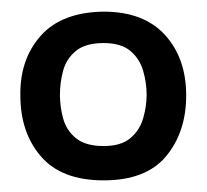

<svg xmlns="http://www.w3.org/2000/svg" viewBox="-20 -721 355 330"><path d="M158 -411Q86 -411 50.5 -452Q15 -493 15 -557Q14 -619 50 -659.5Q86 -700 158 -701Q227 -701 263.5 -661Q300 -621 300 -557Q300 -494 265.5 -452.5Q231 -411 158 -411ZM158 -470Q188 -470 204 -483.5Q220 -497 226 -517.5Q232 -538 232 -558Q232 -579 226 -599.5Q220 -620 204 -633.5Q188 -647 158 -647Q127 -647 110.5 -633.5Q94 -620 88.5 -599.5Q83 -579 83 -558Q83 -538 88.5 -517.5Q94 -497 110.5 -483.5Q127 -470 158 -470Z"/></svg>

Font: Darker Grotesque Light
Style: Bold
Weight: 700
Version: Version 1.000;gftools[0.9.28]